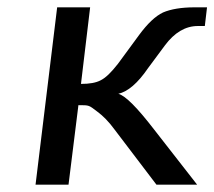

<svg xmlns="http://www.w3.org/2000/svg" viewBox="-20 -504 585 524"><path d="M77 0H167L194 -217C225 -217 222 -217 246 -199C261 -188 277 -172 293 -150L407 0H518L401 -150C354 -211 322 -243 303 -248C329 -254 356 -277 384 -318L430 -380C456 -415 486 -433 520 -433H539L545 -484H511C475 -484 446 -479 425 -470C404 -460 383 -440 360 -409L302 -330C284 -307 269 -292 255 -285C242 -278 224 -275 201 -275L226 -484H136Z"/></svg>

Font: Gamestation Text
Style: Italic
Weight: 400
Designer: Jonas Hecksher
Foundry: Jonas Hecksher, Playtypeª, e-types AS
Version: Version 1.003